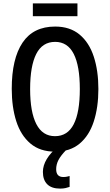

<svg xmlns="http://www.w3.org/2000/svg" viewBox="-20 -881 646 1128"><path d="M558 -358Q558 -251 531 -167.5Q504 -84 447.5 -37Q391 10 304 10Q215 10 158.5 -38Q102 -86 75.5 -169Q49 -252 49 -359Q49 -536 112.5 -630.5Q176 -725 304 -725Q391 -725 447.5 -678Q504 -631 531 -548Q558 -465 558 -358ZM157 -358Q157 -223 193.5 -152Q230 -81 303 -81Q377 -81 413 -151Q449 -221 449 -358Q449 -494 413 -564.5Q377 -635 304 -635Q229 -635 193 -564Q157 -493 157 -358ZM435 -861V-786H173V-861ZM310 113Q310 159 352 159Q364 159 373 157Q382 155 389 153V217Q378 221 364.5 224Q351 227 333 227Q283 227 257.5 201.5Q232 176 232 129Q232 91 255 53Q278 15 316 -14L369 0Q337 33 323.5 59Q310 85 310 113Z"/></svg>

Font: Avrile Sans Condensed Medium
Style: Regular
Weight: 500
Width: 3
Designer: Monotype Design Team
Foundry: Monotype Imaging Inc.
Version: Version 2.001;September 10, 2019;FontCreator 11.5.0.2425 64-